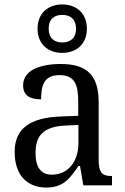

<svg xmlns="http://www.w3.org/2000/svg" viewBox="-20 -834 563 864"><path d="M260 -596C322 -596 371 -634 371 -705C371 -776 322 -814 260 -814C198 -814 149 -776 149 -705C149 -634 198 -596 260 -596ZM260 -643C227 -643 199 -660 199 -705C199 -750 227 -767 260 -767C294 -767 322 -750 322 -705C322 -660 294 -643 260 -643ZM188 10C265 10 294 -30 333 -87H340L355 0H484V-42H481C439 -42 424 -58 424 -114V-373C424 -500 367 -546 253 -546C157 -546 84 -516 84 -450C84 -406 112 -387 165 -387C165 -451 179 -496 248 -496C321 -496 332 -446 332 -373V-313L256 -310C115 -305 46 -256 46 -150C46 -41 107 10 188 10ZM213 -48C163 -48 140 -83 140 -145C140 -223 173 -264 275 -269L333 -272V-191C333 -106 286 -48 213 -48Z"/></svg>

Font: Noto Serif Ethiopic SemiCondensed
Style: Regular
Weight: 400
Width: 4
Designer: Monotype Design Team
Foundry: Monotype Imaging Inc.
Version: Version 2.102